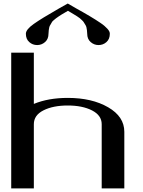

<svg xmlns="http://www.w3.org/2000/svg" viewBox="-20 -1041 790 1061"><path d="M355.5 -981.4Q352.5 -979.5 337.4 -970.7Q322.3 -961.9 319.3 -960Q316.4 -958 304.2 -950.2Q292 -942.4 289.6 -939.9Q287.1 -937.5 277.8 -930.2Q268.6 -922.9 266.6 -918Q264.6 -913.1 259.3 -905.3Q253.9 -897.5 252.4 -890.6Q251 -883.8 249.5 -874.5Q248 -865.2 248 -854.5Q248 -825.2 229 -808.6Q210 -792 185.5 -792Q160.2 -792 141.6 -808.6Q123 -825.2 123 -854.5Q123 -877.9 166.5 -908.7Q210 -939.5 305.7 -994.1Q337.9 -1011.7 354.5 -1021.5Q372.1 -1010.7 397.5 -996.6Q422.9 -982.4 438.5 -973.6Q454.1 -964.8 474.6 -952.6Q495.1 -940.4 507.3 -932.6Q519.5 -924.8 534.2 -915Q548.8 -905.3 557.1 -897.9Q565.4 -890.6 572.8 -882.8Q580.1 -875 583.5 -868.2Q586.9 -861.3 586.9 -854.5Q586.9 -825.2 568.4 -808.6Q549.8 -792 524.4 -792Q500 -792 481 -808.6Q461.9 -825.2 461.9 -854.5Q461.9 -865.2 460.4 -874.5Q459 -883.8 457.5 -890.6Q456.1 -897.5 450.7 -905.3Q445.3 -913.1 442.9 -918Q440.4 -922.9 432.1 -930.2Q423.8 -937.5 420.9 -940.4Q418 -943.4 406.2 -950.7Q394.5 -958 391.1 -960Q387.7 -961.9 373.5 -970.7Q359.4 -979.5 355.5 -981.4ZM667 0H542V-354.5Q542 -403.3 488.8 -430.7Q435.5 -458 354.5 -458Q273.4 -458 220.2 -431.2Q167 -404.3 167 -354.5V0H42V-750H167V-466.8Q247.1 -500 354.5 -500Q488.3 -500 577.6 -448.2Q667 -396.5 667 -312.5Z"/></svg>

Font: okolaks
Style: Bold
Weight: 600
Width: 8
Version: Version 000.6.0